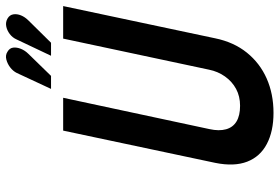

<svg xmlns="http://www.w3.org/2000/svg" viewBox="-168 -766 944 649"><g transform="rotate(-90 304.5 -441.0)"><path d="M447 -817Q459 -829 464.5 -843Q470 -857 468.5 -869Q467 -881 455 -888Q443 -896 428 -892Q413 -888 401 -878.5Q389 -869 383 -857L329 -741H373ZM560 -817Q572 -829 577.5 -842.5Q583 -856 581 -868.5Q579 -881 567 -888Q555 -895 541 -892.5Q527 -890 514.5 -880.5Q502 -871 496 -857L441 -741H485ZM500 -186 609 -700H499L394 -207Q388 -177 371 -153Q354 -129 329 -115.5Q304 -102 272 -102Q239 -102 219 -114Q199 -126 192.5 -149.5Q186 -173 193 -205L299 -700H188L79 -186Q66 -122 83 -78Q100 -34 143 -11.5Q186 11 248 11Q312 11 364 -12Q416 -35 451.5 -79Q487 -123 500 -186Z"/></g></svg>

Font: Advent Pro
Style: Bold Italic
Weight: 700
Italic angle: -12°
Designer: VivaRado, Andreas Kalpakidis
Foundry: VivaRado, Andreas Kalpakidis
Version: Version 3.000